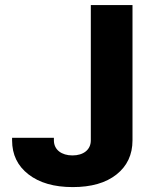

<svg xmlns="http://www.w3.org/2000/svg" viewBox="-20 -742 612 767"><path d="M270.5 5.4C344.2 5.4 402.8 -11.2 445.3 -44.9C487.8 -78.6 509.3 -124 509.3 -181.2V-721.7H342.8V-181.2C342.8 -143.6 313 -121.1 269.5 -121.1C226.1 -121.1 195.3 -143.6 195.3 -181.2V-191.4H28.3V-181.2C28.3 -124 50.3 -79.1 93.8 -45.4C137.2 -11.7 196.3 5.4 270.5 5.4Z"/></svg>

Font: Estedad ExtraBold
Style: Regular
Weight: 800
Designer: Amin Abedi
Version: Version 7.3